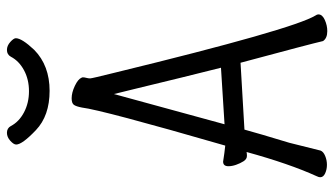

<svg xmlns="http://www.w3.org/2000/svg" viewBox="-220 -712 941 540"><g transform="rotate(-90 250.0 -442.5)"><path d="M432 8Q412 8 404 -4Q396 -39 343 -236L155 -225Q145 -188 118 -99L96 -11Q93 -3 81 2Q69 7 56 7Q43 7 32 2Q21 -3 21 -12Q21 -16 24 -22Q59 -99 92 -219Q87 -218 81 -218Q72 -218 66 -227.5Q60 -237 56 -248.5Q52 -260 52 -270Q52 -285 65 -285Q90 -281 110 -279Q210 -625 217 -682Q220 -698 224.5 -704.5Q229 -711 243 -711Q259 -711 278 -702Q297 -693 301 -683Q302 -682 302 -679Q302 -675 300.5 -669.5Q299 -664 299 -659Q299 -654 315 -590Q437 -89 476 -25Q479 -21 479 -17Q479 -6 463.5 1Q448 8 432 8ZM170 -281 329 -291Q304 -390 270 -531L255 -592ZM264 -773Q194 -773 153.5 -811.5Q113 -850 113 -867Q113 -874 123.5 -883.5Q134 -893 146 -893Q159 -893 165 -882Q177 -859 203.5 -845Q230 -831 263 -831Q296 -831 322 -845Q348 -859 360 -882Q366 -893 379 -893Q391 -893 401.5 -883.5Q412 -874 412 -868Q412 -851 379 -816Q335 -773 264 -773Z"/></g></svg>

Font: LXGW WenKai Mono Lite
Style: Regular
Weight: 400
Monospace: yes
Designer: LXGW / Fontworks Inc.
Foundry: LXGW / Fontworks Inc.
Version: Version 1.520; June 14, 2025